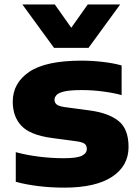

<svg xmlns="http://www.w3.org/2000/svg" viewBox="-20 -828 625 858"><path d="M267.5 10.5Q209 10.5 152.8 3.8Q96.5 -3 50.5 -15.5V-148Q98 -135 153.8 -128Q209.5 -121 265 -121Q323.5 -121 345.8 -132Q368 -143 368 -162.5Q368 -177 359 -184.8Q350 -192.5 323 -196.5L211 -211.5Q115 -224.5 76 -265.5Q37 -306.5 37 -373.5Q37 -457 110.8 -507Q184.5 -557 345 -557Q392 -557 440.5 -551.2Q489 -545.5 523.5 -535.5V-403Q488 -413 440.2 -419.2Q392.5 -425.5 346.5 -425.5Q294.5 -425.5 268.2 -419.5Q242 -413.5 232.8 -403.5Q223.5 -393.5 223.5 -382Q223.5 -370 232.5 -361.8Q241.5 -353.5 268.5 -349.5L380.5 -334.5Q464 -323.5 509.2 -287.8Q554.5 -252 554.5 -171.5Q554.5 -86.5 480.8 -38Q407 10.5 267.5 10.5ZM221.5 -614 80 -808H225L298.5 -704L372 -808H517L375.5 -614Z"/></svg>

Font: Encode Sans Expanded ExtraBold
Style: Regular
Weight: 800
Width: 7
Designer: Multiple Designers
Foundry: Impallari Type
Version: Version 3.000; ttfautohint (v1.8.3) -l 8 -r 50 -G 200 -x 14 